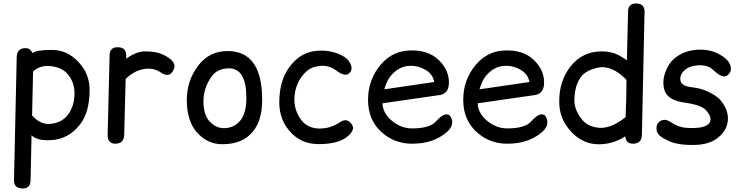

<svg xmlns="http://www.w3.org/2000/svg" viewBox="-20 -806 4265 1105"><path d="M110.4 278.8Q154.8 278.8 155.8 232.9L161.6 -27.3Q162.6 -26.9 163.1 -26.4Q195.8 6.3 279.3 0Q374 -6.8 438.5 -86.9Q496.1 -158.7 495.6 -290Q495.6 -380.9 432.1 -448.7Q368.2 -518.1 281.2 -518.6Q191.4 -519.5 167 -500.5Q154.8 -528.3 129.4 -528.8Q77.1 -529.8 76.2 -476.6L60.5 230Q59.6 278.8 110.4 278.8ZM170.4 -394.5Q210.9 -433.6 277.3 -424.8Q339.8 -416.5 372.1 -376.5Q409.7 -329.6 408.7 -266.6Q407.7 -199.2 376 -152.8Q338.9 -97.7 266.6 -92.8Q211.9 -88.9 164.6 -141.6Z M656.7 -534.2Q611.8 -534.2 610.8 -488.8L599.6 -32.2Q598.1 20 642.1 21Q693.4 22 694.8 -31.2L703.1 -351.6Q749 -397 804.2 -407.7Q860.8 -418.9 904.8 -389.2Q960.9 -351.1 982.4 -413.6Q995.6 -453.1 921.4 -490.2Q879.4 -511.2 814.5 -510.3Q761.2 -509.3 706.5 -467.8Q706.5 -477.1 706.5 -485.8Q706.5 -534.2 656.7 -534.2Z M1295.4 -412.6Q1398.4 -414.6 1397.9 -240.7Q1397.5 -148.9 1358.9 -107.4Q1322.3 -68.4 1269 -68.4Q1222.2 -68.4 1186 -107.4Q1150.9 -145.5 1150.9 -222.2Q1150.9 -301.8 1199.7 -368.2Q1231.4 -411.1 1295.4 -412.6ZM1291.5 -512.2Q1185.1 -513.2 1120.6 -428.2Q1055.2 -342.3 1055.2 -231Q1055.2 -113.3 1109.9 -48.3Q1170.4 23.4 1257.3 23.9Q1377.4 24.9 1436 -49.8Q1488.3 -111.8 1488.8 -231Q1489.3 -510.7 1291.5 -512.2Z M1937 -103Q1879.4 -64 1813 -66.4Q1748.5 -68.8 1712.4 -117.2Q1672.9 -171.4 1674.3 -236.8Q1675.8 -306.2 1712.9 -359.9Q1745.6 -406.7 1786.1 -419.4Q1858.4 -442.4 1915.5 -399.9Q1962.9 -364.7 1985.8 -381.3Q2019 -405.3 1989.3 -452.1Q1969.7 -482.4 1910.6 -502.4Q1862.8 -518.1 1804.7 -513.7Q1705.1 -506.3 1640.6 -413.1Q1587.4 -336.4 1587.4 -216.3Q1587.4 -107.4 1662.1 -35.2Q1722.2 22.9 1813 23.4Q1928.2 23.9 1981.9 -22Q2023.4 -58.6 2007.3 -85.9Q1980 -131.8 1937 -103Z M2181.2 -211.4 2509.3 -258.8Q2561.5 -266.1 2563.5 -326.2Q2565.9 -400.9 2505.9 -459.5Q2442.4 -522 2329.6 -515.1Q2221.2 -508.3 2152.8 -410.2Q2098.1 -331.5 2098.1 -231Q2098.1 -108.9 2185.1 -37.6Q2254.9 20 2348.1 21Q2475.1 22 2553.2 -47.4Q2597.7 -86.9 2574.7 -132.3Q2564.9 -151.9 2541.5 -147Q2520.5 -142.6 2487.8 -106Q2453.6 -67.9 2354 -66.9Q2285.6 -66.4 2231 -114.7Q2183.6 -156.2 2181.2 -211.4ZM2191.9 -292Q2205.6 -340.3 2227.1 -367.2Q2275.9 -427.2 2343.3 -427.2Q2391.6 -427.7 2434.6 -400.4Q2471.7 -376.5 2479 -334Z M2729 -211.4 3057.1 -258.8Q3109.4 -266.1 3111.3 -326.2Q3113.8 -400.9 3053.7 -459.5Q2990.2 -522 2877.4 -515.1Q2769 -508.3 2700.7 -410.2Q2646 -331.5 2646 -231Q2646 -108.9 2732.9 -37.6Q2802.7 20 2896 21Q3022.9 22 3101.1 -47.4Q3145.5 -86.9 3122.6 -132.3Q3112.8 -151.9 3089.4 -147Q3068.4 -142.6 3035.6 -106Q3001.5 -67.9 2901.9 -66.9Q2833.5 -66.4 2778.8 -114.7Q2731.4 -156.2 2729 -211.4ZM2739.7 -292Q2753.4 -340.3 2774.9 -367.2Q2823.7 -427.2 2891.1 -427.2Q2939.5 -427.7 2982.4 -400.4Q3019.5 -376.5 3026.9 -334Z M3639.6 -786.1Q3595.7 -785.2 3594.7 -740.7L3587.9 -459Q3568.8 -472.2 3545.9 -485.4Q3502 -510.3 3443.4 -510.3Q3334 -510.3 3266.1 -426.8Q3194.3 -338.4 3198.7 -208.5Q3202.6 -112.3 3274.9 -40Q3339.8 23.9 3424.3 24.4Q3506.3 24.9 3578.6 -21Q3582 20 3621.1 21Q3673.8 22 3674.3 -31.2L3689.5 -737.8Q3690.4 -786.1 3639.6 -786.1ZM3580.1 -131.3Q3492.7 -63 3424.3 -70.8Q3359.4 -78.1 3326.2 -122.1Q3284.7 -176.3 3285.6 -231.9Q3287.6 -318.4 3326.2 -366.7Q3353.5 -400.4 3415 -415.5Q3499 -436 3585.4 -346.7Q3585.4 -232.9 3580.1 -131.3Z M3929.2 -70.3Q3884.3 -73.2 3841.3 -102.5Q3806.2 -126.5 3778.8 -108.4Q3756.3 -93.8 3758.3 -61.5Q3760.3 -32.2 3794.4 -12.7Q3832.5 9.3 3858.9 16.6Q3901.9 28.8 3970.2 28.3Q4051.3 27.8 4100.1 -4.9Q4160.6 -45.4 4168.5 -108.4Q4175.8 -169.9 4126.5 -229.5Q4105.5 -254.9 4051.8 -279.8Q4012.2 -298.3 3965.8 -303.2Q3906.7 -309.6 3897.9 -335.9Q3888.2 -366.2 3912.1 -394Q3940.4 -427.2 3999.5 -430.2Q4054.7 -432.1 4083 -404.8Q4139.6 -350.1 4167.5 -373Q4189.9 -391.1 4185.5 -420.4Q4178.7 -464.8 4108.9 -499Q4055.2 -525.4 3983.9 -519Q3920.4 -513.2 3872.1 -478Q3831.1 -448.7 3810.1 -392.6Q3790.5 -341.8 3802.2 -293Q3817.4 -230.5 3917.5 -215.8Q4014.2 -202.6 4041.5 -173.3Q4082.5 -129.4 4063 -98.6Q4038.6 -63 3929.2 -70.3Z"/></svg>

Font: Comic Relief
Style: Regular
Weight: 400
Designer: Jeff Davis
Foundry: Loudifier
Version: Version 1.200; ttfautohint (v1.8.4.7-5d5b)